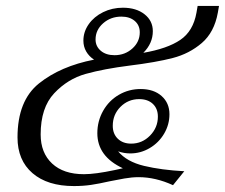

<svg xmlns="http://www.w3.org/2000/svg" viewBox="-20 -617 758 647"><path d="M718 -597 714 -574Q702 -508 660 -472Q618 -436 562 -421.5Q506 -407 417 -396Q330 -385 269 -368Q208 -351 162.5 -302.5Q117 -254 117 -164Q117 -102 155.5 -66Q194 -30 263 -30Q301 -30 367 -44L394 -50Q308 -90 308 -168Q308 -209 327.5 -243.5Q347 -278 380.5 -297.5Q414 -317 454 -317Q498 -317 524.5 -293.5Q551 -270 551 -232Q551 -197 533 -166.5Q515 -136 484.5 -118Q454 -100 419 -100Q398 -100 378 -107Q407 -72 465.5 -58Q524 -44 601 -40L563 7Q504 -20 447 -20Q425 -20 399 -15.5Q373 -11 349 -6Q314 2 287 6Q260 10 229 10Q140 10 89.5 -33.5Q39 -77 39 -154Q39 -278 111.5 -336Q184 -394 297 -416Q280 -427 270.5 -443.5Q261 -460 261 -480Q261 -510 279 -535.5Q297 -561 327.5 -576Q358 -591 394 -591Q439 -591 467 -569Q495 -547 495 -512Q495 -471 463 -439Q544 -453 587.5 -482.5Q631 -512 642 -574L646 -597ZM302 -484Q302 -461 319.5 -446Q337 -431 366 -431Q401 -431 426 -453.5Q451 -476 451 -508Q451 -532 434 -546.5Q417 -561 389 -561Q353 -561 327.5 -538.5Q302 -516 302 -484ZM360 -193Q360 -166 377 -149.5Q394 -133 422 -133Q459 -133 485.5 -160Q512 -187 512 -224Q512 -251 495 -267Q478 -283 449 -283Q412 -283 386 -257Q360 -231 360 -193Z"/></svg>

Font: Fahkwang Light
Style: Italic
Weight: 300
Italic angle: -10°
Version: Version 1.000; ttfautohint (v1.6)